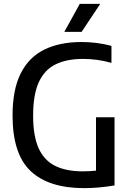

<svg xmlns="http://www.w3.org/2000/svg" viewBox="-20 -967 676 994"><path d="M416 7Q232.5 7 138.8 -81.2Q45 -169.5 45 -369Q45 -503.5 87.5 -587.5Q130 -671.5 210 -710.5Q290 -749.5 402 -749.5Q482 -749.5 557 -729.5V-641.5Q517.5 -652.5 481.8 -657.2Q446 -662 409.5 -662Q326 -662 268.5 -634.2Q211 -606.5 181.2 -542.2Q151.5 -478 151.5 -368Q151.5 -262.5 180.2 -199.2Q209 -136 266 -108Q323 -80 408 -80Q444 -80 477 -83.5V-360H573V-7Q489.5 7 416 7ZM313 -802 393 -947H499L402.5 -802Z"/></svg>

Font: Encode Sans SmCnd Md
Style: Regular
Weight: 500
Width: 4
Designer: Multiple Designers
Foundry: Impallari Type
Version: Version 3.002; ttfautohint (v1.8.3) -l 8 -r 50 -G 200 -x 14 